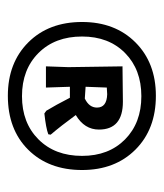

<svg xmlns="http://www.w3.org/2000/svg" viewBox="16 -759 417 489"><g transform="rotate(90 224.5 -514.5)"><path d="M224 -703Q309 -703 361 -651Q413 -599 413 -515Q413 -430 361.5 -378Q310 -326 224 -326Q140 -326 88 -378Q36 -430 36 -515Q36 -599 88 -651Q140 -703 224 -703ZM73 -515Q73 -446 115 -404Q157 -362 225 -362Q293 -362 335 -404Q377 -446 377 -515Q377 -583 335 -624.5Q293 -666 225 -666Q157 -666 115 -624.5Q73 -583 73 -515ZM239 -619Q310 -619 310 -558Q310 -521 273 -499Q300 -462 323 -435L322 -429Q306 -423 269 -419L262 -424Q248 -447 229 -484H201L203 -423H149L151 -480L149 -618ZM220 -579 203 -578 201 -524 231 -522Q254 -533 254 -553Q254 -578 220 -579Z"/></g></svg>

Font: Alegreya Sans SC ExtraBold
Style: Italic
Weight: 800
Italic angle: -7°
Designer: Juan Pablo del Peral
Foundry: Huerta Tipografica
Version: Version 2.007